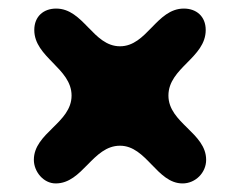

<svg xmlns="http://www.w3.org/2000/svg" viewBox="-20 -554 571 448"><path d="M59 -181C59 -154 81 -126 110 -126C173 -126 196 -214 260 -214C322 -214 346 -126 406 -126C436 -126 461 -151 461 -181C461 -244 373 -267 373 -331C373 -396 460 -419 460 -484C460 -516 438 -534 409 -534C345 -534 323 -446 260 -446C197 -446 175 -534 111 -534C82 -534 60 -516 60 -484C60 -420 147 -395 147 -331C147 -267 59 -244 59 -181Z"/></svg>

Font: Asimov Print
Style: Regular
Weight: 500
Designer: Google
Version: Version 2.000980: 2014